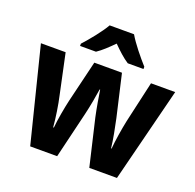

<svg xmlns="http://www.w3.org/2000/svg" viewBox="-133 -905 1062 1044"><g transform="rotate(20 398.5 -383.0)"><path d="M469 -766H328C304 -723 250 -657 215 -619V-606H307C337 -626 365 -653 398 -686C431 -653 460 -626 491 -606H582V-619C546 -659 495 -721 469 -766ZM426 -269 489 0H649L787 -547H647L593 -309C582 -257 571 -187 567 -140H564C559 -189 545 -257 535 -304L479 -547H319L261 -306C251 -263 237 -187 233 -140H229C225 -192 214 -265 202 -317L153 -547H10L147 0H303L367 -267C379 -317 391 -384 396 -420H399C404 -386 415 -319 426 -269Z"/></g></svg>

Font: Noto Sans Myanmar UI SemiCondensed
Style: Bold
Weight: 700
Width: 4
Designer: Monotype Design Team
Foundry: Monotype Imaging Inc.
Version: Version 2.103